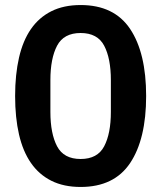

<svg xmlns="http://www.w3.org/2000/svg" viewBox="-20 -730 640 762"><path d="M300 12Q233 12 184 -12.5Q135 -37 103 -83Q71 -129 55.5 -196Q40 -263 40 -349Q40 -434 55.5 -501.5Q71 -569 103 -615Q135 -661 184 -685.5Q233 -710 300 -710Q433 -710 496.5 -615Q560 -520 560 -349Q560 -178 496.5 -83Q433 12 300 12ZM300 -99Q367 -99 393.5 -149.5Q420 -200 420 -286V-412Q420 -498 393.5 -548.5Q367 -599 300 -599Q233 -599 206.5 -548.5Q180 -498 180 -412V-286Q180 -200 206.5 -149.5Q233 -99 300 -99Z"/></svg>

Font: IBM Plex Sans Thai SmBld
Style: Regular
Weight: 600
Designer: Mike Abbink, Paul van der Laan, Pieter van Rosmalen, Ben Mitchell, Mark Frömberg
Foundry: Bold Monday
Version: Version 1.2